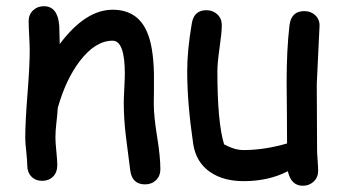

<svg xmlns="http://www.w3.org/2000/svg" viewBox="-20 -553 1083 612"><path d="M442.4 34.7Q400.4 34.7 395 -11.2L381.3 -118.2Q374.5 -175.3 374.5 -225.1Q374.5 -238.8 376.2 -271.5Q377.9 -304.2 377.9 -317.9Q377.9 -423.3 338.9 -423.3Q284.2 -423.3 234.4 -358.4Q189.5 -299.3 164.1 -209Q163.1 -189.9 159.7 -161.1Q156.7 -136.7 156.7 -113.8Q156.7 -99.1 159.7 -69.8Q162.6 -40.5 162.6 -25.9Q162.6 -3.9 149.2 9.8Q135.7 23.4 114.7 23.4Q93.3 23.4 80.1 9.8Q66.9 -3.9 66.9 -25.9Q66.9 -40.5 63.7 -69.8Q60.5 -99.1 60.5 -113.8Q60.5 -164.1 67.6 -253.2Q74.7 -342.3 74.7 -392.6Q74.7 -408.2 73 -439Q71.3 -469.7 71.3 -485.4Q71.3 -506.3 85.2 -519.8Q99.1 -533.2 119.6 -533.2Q164.6 -533.2 168.9 -469.7L170.4 -412.6Q252.4 -522 338.9 -522Q417 -522 447.8 -453.1Q468.8 -407.2 470.7 -317.4V-268.1L470.2 -222.7Q470.2 -182.1 480.7 -117.9Q491.2 -53.7 491.2 -13.7Q491.2 7.8 477.3 21.2Q463.4 34.7 442.4 34.7Z M989.7 -285.2Q989.7 -250 990.2 -179.7Q990.7 -109.4 990.7 -74.2Q990.7 -63.5 992.4 -41.5Q994.1 -19.5 994.1 -8.8Q994.1 12.2 980 25.6Q965.8 39.1 945.3 39.1Q907.7 39.1 897.5 -7.3Q836.4 24.4 756.8 24.4Q692.9 24.4 650.9 -3.9Q604.5 -35.2 595.7 -95.2Q576.7 -224.6 576.7 -325.7Q576.7 -392.6 591.3 -478Q598.1 -520.5 637.7 -520.5Q658.7 -520.5 672.9 -507.1Q687 -493.7 687 -472.7Q687 -450.2 679.9 -400.9Q672.9 -351.6 672.9 -325.7Q672.9 -244.1 678.2 -186Q683.6 -127.9 694.3 -92.8Q710.4 -84 726.1 -79.3Q741.7 -74.7 756.8 -74.7Q822.3 -74.7 895 -95.7L894.5 -194.8L893.6 -289.6Q893.6 -395 902.8 -472.7Q908.2 -517.6 950.2 -517.6Q971.2 -517.6 985.4 -503.9Q999.5 -490.2 998.5 -469.7Z"/></svg>

Font: Righma Çiddhi
Style: Regular
Weight: 400
Designer: R.S. Wihananto
Foundry: R.S. Wihananto
Version: Version 2.0.1